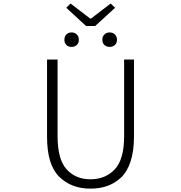

<svg xmlns="http://www.w3.org/2000/svg" viewBox="-20 -1070 1040 1102"><path d="M499 12.7Q388.7 12.7 319.3 -56.2Q250 -125 250 -285.2V-728.5H310.5V-288.1Q310.5 -155.3 362.3 -98.1Q414.1 -41 499 -41Q585 -41 638.7 -98.1Q692.4 -155.3 692.4 -288.1V-728.5H749V-285.2Q749 -202.1 729 -142.1Q709 -82 672.9 -49.3Q636.7 -16.6 593.8 -2Q550.8 12.7 499 12.7ZM473.6 -920.9 360.4 -1025.4 384.8 -1049.8 497.1 -963.9H502.9L615.2 -1049.8L640.6 -1025.4L526.4 -920.9ZM420.9 -812Q409.2 -800.8 390.6 -800.8Q372.1 -800.8 360.8 -812Q349.6 -823.2 349.6 -841.8Q349.6 -860.4 360.8 -872.1Q372.1 -883.8 390.6 -883.8Q409.2 -883.8 420.9 -872.1Q432.6 -860.4 432.6 -841.8Q432.6 -823.2 420.9 -812ZM639.6 -812Q627.9 -800.8 609.4 -800.8Q590.8 -800.8 579.1 -812Q567.4 -823.2 567.4 -841.8Q567.4 -860.4 579.1 -872.1Q590.8 -883.8 609.4 -883.8Q627.9 -883.8 639.6 -872.1Q651.4 -860.4 651.4 -841.8Q651.4 -823.2 639.6 -812Z"/></svg>

Font: Gen Shin Gothic Monospace Light
Style: Regular
Weight: 300
Designer: [Source Han Sans]
Ryoko NISHIZUKA  (kana & ideographs); Paul D. Hunt (Latin, Greek & Cyrillic); Wenlong ZHANG  (bopomofo
Version: Version 1.002.20150607